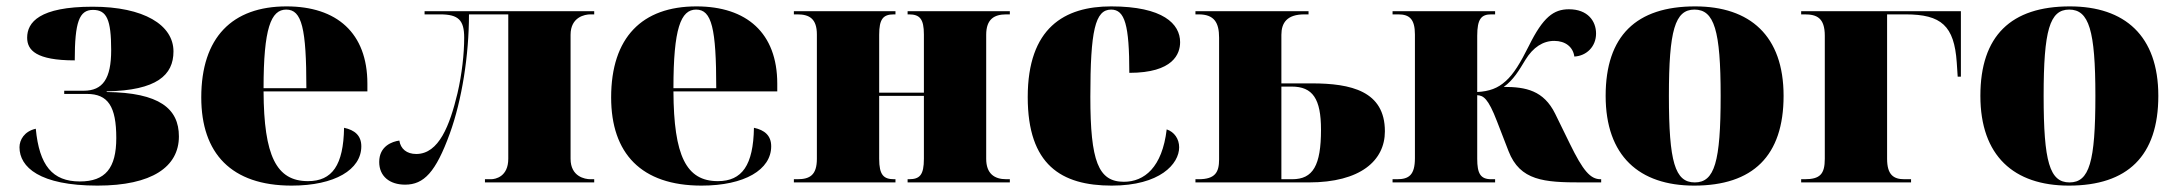

<svg xmlns="http://www.w3.org/2000/svg" viewBox="-20 -571 6818 601"><path d="M285 10C456 10 540 -49 540 -144C540 -231 479 -281 314 -283V-285C471 -288 523 -336 523 -410C523 -493 430 -550 270 -550C103 -550 65 -501 65 -453C65 -414 93 -382 214 -382C214 -502 228 -540 271 -540C314 -540 328 -510 328 -414C328 -325 302 -287 242 -287H181V-277H252C318 -277 344 -238 344 -139C344 -45 310 -3 230 -3C144 -3 103 -53 92 -168C56 -160 41 -133 41 -110C41 -48 104 10 285 10Z M893 10C1028 10 1111 -40 1111 -113C1111 -147 1090 -164 1057 -171C1055 -54 1020 -4 944 -4C845 -4 806 -83 805 -285H1130V-309C1130 -468 1034 -551 877 -551C707 -551 610 -454 610 -266C610 -91 704 10 893 10ZM939 -295H805C805 -482 828 -541 876 -541C925 -541 939 -482 939 -295Z M1248 7C1307 7 1344 -32 1388 -153C1426 -258 1448 -398 1448 -526H1571V-74C1571 -18 1531 -10 1517 -10H1498V0H1840V-10H1828C1811 -10 1766 -18 1766 -74V-462C1766 -518 1811 -526 1828 -526H1840V-536H1309V-526H1358C1415 -526 1433 -508 1433 -453C1433 -403 1426 -339 1412 -279C1388 -179 1354 -89 1283 -89C1253 -89 1234 -105 1230 -131C1208 -128 1167 -114 1167 -64C1167 -19 1200 7 1248 7Z M2176 10C2311 10 2394 -40 2394 -113C2394 -147 2373 -164 2340 -171C2338 -54 2303 -4 2227 -4C2128 -4 2089 -83 2088 -285H2413V-309C2413 -468 2317 -551 2160 -551C1990 -551 1893 -454 1893 -266C1893 -91 1987 10 2176 10ZM2222 -295H2088C2088 -482 2111 -541 2159 -541C2208 -541 2222 -482 2222 -295Z M2465 0H2783V-10H2779C2746 -10 2732 -23 2732 -74V-271H2872V-74C2872 -23 2859 -10 2825 -10H2821V0H3141V-10H3130C3092 -10 3067 -28 3067 -74V-462C3067 -511 3092 -526 3130 -526H3141V-536H2821V-526H2825C2859 -526 2872 -512 2872 -463V-281H2732V-462C2732 -511 2744 -526 2778 -526H2783V-536H2465V-526H2476C2514 -526 2537 -512 2537 -463V-74C2537 -23 2515 -10 2476 -10H2465Z M3460 10C3611 10 3671 -58 3671 -110C3671 -136 3656 -158 3632 -166C3618 -47 3562 -2 3498 -2C3418 -2 3393 -66 3393 -268C3393 -475 3408 -541 3458 -541C3501 -541 3515 -493 3515 -343C3653 -343 3674 -403 3674 -439C3674 -496 3621 -551 3458 -551C3312 -551 3197 -484 3197 -267C3197 -55 3302 10 3460 10Z M3722 0H4077C4238 0 4315 -68 4315 -160C4315 -286 4209 -310 4086 -310H3991V-462C3991 -500 4009 -526 4063 -526H4076V-536H3722V-526H3732C3781 -526 3796 -500 3796 -453V-72C3796 -32 3784 -10 3732 -10H3722ZM4025 -10H3991V-300H4023C4089 -300 4115 -262 4115 -165C4115 -53 4090 -10 4025 -10Z M4339 0H4660V-10H4648C4614 -10 4604 -28 4604 -74V-273C4623 -272 4638 -264 4666 -191L4702 -98C4738 -5 4814 0 4930 0H4992V-10H4990C4958 -10 4935 -37 4894 -121L4848 -215C4812 -288 4756 -299 4687 -299C4717 -320 4735 -351 4755 -384C4779 -423 4810 -443 4845 -443C4880 -443 4904 -424 4908 -394C4946 -396 4976 -425 4976 -466C4976 -505 4950 -542 4891 -542C4843 -542 4810 -517 4766 -428C4739 -374 4718 -339 4693 -317C4669 -295 4642 -285 4604 -283V-459C4604 -512 4617 -526 4648 -526H4660V-536H4339V-526H4357C4392 -526 4409 -511 4409 -463V-76C4409 -23 4390 -10 4353 -10H4339Z M5283 10C5467 10 5563 -83 5563 -271C5563 -459 5458 -551 5286 -551C5102 -551 5006 -459 5006 -271C5006 -83 5111 10 5283 10ZM5285 0C5223 0 5204 -64 5204 -271C5204 -476 5223 -541 5284 -541C5346 -541 5366 -476 5366 -271C5366 -64 5347 0 5285 0Z M5618 0H5962V-10H5941C5907 -10 5887 -24 5887 -74V-526H5945C6057 -526 6097 -490 6105 -376L6108 -331H6118V-536H5618V-526H5629C5667 -526 5692 -515 5692 -459V-74C5692 -26 5677 -10 5629 -10H5618Z M6456 10C6640 10 6736 -83 6736 -271C6736 -459 6631 -551 6459 -551C6275 -551 6179 -459 6179 -271C6179 -83 6284 10 6456 10ZM6458 0C6396 0 6377 -64 6377 -271C6377 -476 6396 -541 6457 -541C6519 -541 6539 -476 6539 -271C6539 -64 6520 0 6458 0Z"/></svg>

Font: Noto Serif Display Black
Style: Regular
Weight: 900
Designer: Monotype Design Team
Foundry: Monotype Imaging Inc.
Version: Version 2.009